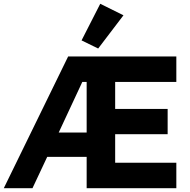

<svg xmlns="http://www.w3.org/2000/svg" viewBox="-21 -997 1009 1017"><path d="M499 -740 411 -783 510 -977 633 -916ZM-1 0 340 -698H913V-563H589V-420H867V-286H589V-135H913V0H438V-166H229L151 0ZM290 -295H438V-563H415Z"/></svg>

Font: Anuphan
Style: Bold
Weight: 700
Designer: Mike Abbink, Paul van der Laan, Pieter van Rosmalen, Mint Tantisuwanna
Foundry: Bold Monday; Cadson Demak
Version: Version 3.002;hotconv 1.0.109;makeotfexe 2.5.65596